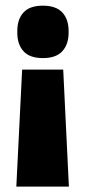

<svg xmlns="http://www.w3.org/2000/svg" viewBox="-20 -528 308 694"><path d="M60 -276.5H208.5L229 146.5H39ZM135 -507.5Q182.5 -507.5 205.2 -483Q228 -458.5 228 -415.5V-410Q228 -367.5 205.2 -342.8Q182.5 -318 135 -318Q87.5 -318 65 -342.8Q42.5 -367.5 42.5 -410V-415.5Q42.5 -458.5 65 -483Q87.5 -507.5 135 -507.5Z"/></svg>

Font: Anek Devanagari ExtraBold
Style: Regular
Weight: 800
Designer: Kailash Malviya (Devanagari) & Yesha Goshar (Latin)
Foundry: Ek Type
Version: Version 1.003